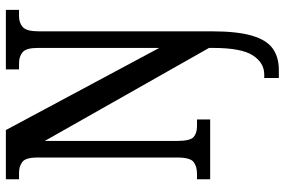

<svg xmlns="http://www.w3.org/2000/svg" viewBox="-182 -572 994 671"><g transform="rotate(-90 315.5 -237.0)"><path d="M378 240V189H390Q431 189 457 149Q483 109 483 10V-4L158 -578V-115Q158 -70 171.5 -58Q185 -46 210 -46H233V0H24V-46H42Q69 -46 84.5 -58Q100 -70 100 -115V-603Q100 -645 84.5 -656.5Q69 -668 47 -668H24V-714H196L483 -178V-603Q483 -643 468 -655.5Q453 -668 430 -668H408V-714H616V-668H594Q570 -668 555.5 -654.5Q541 -641 541 -599V6Q541 94 526 145.5Q511 197 481 218.5Q451 240 406 240Z"/></g></svg>

Font: Noto Serif Ethiopic ExtraCondensed SemiBold
Style: Regular
Weight: 600
Width: 2
Designer: Monotype Design Team
Foundry: Monotype Imaging Inc.
Version: Version 2.102; ttfautohint (v1.8.4.7-5d5b)